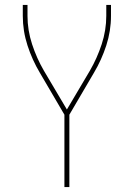

<svg xmlns="http://www.w3.org/2000/svg" viewBox="-20 -540 540 775"><path d="M240 215V-77L141 -246Q110 -298 91 -356.5Q72 -415 72 -476V-520H91V-476Q91 -418 109.5 -361.5Q128 -305 157 -255L250 -98L343 -255Q372 -305 390.5 -361.5Q409 -418 409 -476V-520H428V-476Q428 -415 409 -356.5Q390 -298 359 -246L260 -77V215Z"/></svg>

Font: Iosevka Curly Thin
Style: Regular
Weight: 100
Monospace: yes
Designer: Belleve Invis
Foundry: Belleve Invis
Version: Version 22.1.2; ttfautohint (v1.8.4)